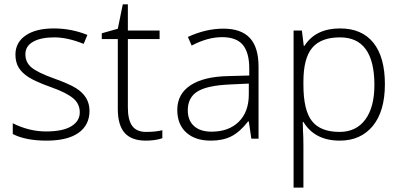

<svg xmlns="http://www.w3.org/2000/svg" viewBox="-20 -634 1834 878"><path d="M328.1 -230.5Q389.3 -192.1 389.3 -127.1Q389.3 -62.2 339 -26.5Q288.7 9.1 192.9 9.1Q97.1 9.1 38.4 -21.2V-70.3Q113.2 -32.9 190.3 -32.9Q267.4 -32.9 306.1 -56.6Q344.8 -80.4 344.8 -120.1Q344.8 -159.8 314.5 -184.5Q284.1 -210.3 213.6 -235.3Q143.1 -260.4 111.5 -280.6Q79.9 -300.8 65.2 -325.3Q50.6 -349.8 50.6 -384.2Q50.6 -439.8 97.3 -471.9Q144.1 -504 225.5 -504Q306.9 -504 379.7 -474.2L362.5 -433.3Q289.2 -463.1 228 -463.1Q166.8 -463.1 131.4 -443.1Q96.1 -423.2 96.1 -386Q96.1 -348.8 123.9 -325.6Q151.7 -302.3 224.2 -276.3Q296.8 -250.3 328.1 -230.5Z M564.7 -142.6Q564.7 -85.4 584.7 -58.1Q604.7 -30.8 647.6 -30.8Q690.6 -30.8 722.4 -38.4V-2Q690.6 9.1 646.6 9.1Q581.4 9.1 550.1 -26.3Q518.7 -61.7 518.7 -136V-455.5H445.4V-481.8L518.7 -502.5L541.5 -614.3H564.7V-494.4H709.8V-455.5H564.7Z M1162.3 0H1129.4L1117.8 -78.4H1114.3Q1076.8 -30.3 1037.9 -10.6Q999 9.1 944.4 9.1Q872.1 9.1 831.4 -28.3Q790.7 -65.7 790.7 -131.4Q790.7 -204.2 851.4 -244.2Q912 -284.1 1025.8 -286.1L1119.8 -288.7V-321.5Q1119.8 -393.3 1090.5 -428.7Q1061.2 -464.1 995.4 -464.1Q929.7 -464.1 856.4 -425.7L839.2 -465.1Q921.1 -503 1001.8 -503Q1082.4 -503 1122.3 -460.6Q1162.3 -418.1 1162.3 -329.1ZM838.7 -129.4Q838.7 -83.4 867.3 -57.6Q895.9 -31.9 947.4 -31.9Q1025.8 -31.9 1071.8 -77.1Q1117.8 -122.3 1117.8 -202.7V-251.8L1031.3 -247.7Q927.2 -243.2 883 -215.6Q838.7 -188.1 838.7 -129.4Z M1533.9 9.1Q1419.6 9.1 1367.5 -76.3H1364.5L1365.5 -38.4Q1367.5 -8.1 1367.5 35.4V224H1322.5V-494.4H1360.5L1369.1 -424.2H1372.1Q1423.2 -504 1534.9 -504Q1635 -504 1687.6 -438.3Q1740.1 -372.6 1740.1 -249Q1740.1 -125.4 1684.5 -57.6Q1628.9 9.1 1533.9 9.1ZM1532.9 -30.8Q1608.7 -30.8 1650.4 -87.2Q1692.1 -143.6 1692.1 -245.2Q1692.1 -463.1 1534.9 -463.1Q1447.9 -463.1 1407.7 -415.3Q1367.5 -367.5 1367.5 -260.9V-246.2Q1367.5 -129.9 1406.5 -80.4Q1445.4 -30.8 1532.9 -30.8Z"/></svg>

Font: Khula Light
Style: Regular
Weight: 300
Designer: Erin McLaughlin, Steve Matteson
Version: Version 1.002;PS 1.0;hotconv 1.0.72;makeotf.lib2.5.5900; ttf